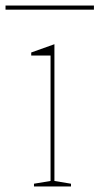

<svg xmlns="http://www.w3.org/2000/svg" viewBox="-53 -675 360 695"><path d="M70 0V-10L130 -20V-474H60V-485L144 -515V-20L204 -10V0ZM-33 -640V-655H287V-640Z"/></svg>

Font: Kalnia Thin
Style: Regular
Weight: 250
Designer: Frida Medrano
Foundry: Frida Medrano
Version: Version 1.105